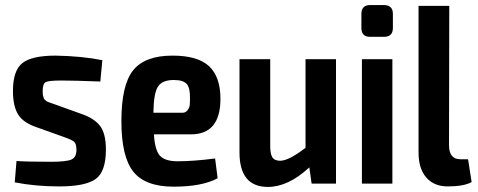

<svg xmlns="http://www.w3.org/2000/svg" viewBox="-20 -723 1883 756"><path d="M199 -504Q304 -502 383 -486L375 -402Q271 -406 222 -406Q173 -406 160.5 -400Q148 -394 148 -364Q148 -357 148.5 -352Q149 -347 150.5 -343Q152 -339 152.5 -336Q153 -333 157 -330Q161 -327 162 -325.5Q163 -324 169.5 -321.5Q176 -319 177.5 -318.5Q179 -318 187.5 -315Q196 -312 199 -311L299 -275Q352 -257 374.5 -226.5Q397 -196 397 -134Q397 -47 356.5 -18Q316 11 213 11Q119 11 38 -5L45 -89Q86 -86 181 -86Q242 -86 261.5 -95Q281 -104 281 -133Q281 -157 271.5 -165Q262 -173 233 -183Q228 -185 225 -186L127 -221Q72 -239 51.5 -272Q31 -305 31 -365Q31 -445 68 -474.5Q105 -504 199 -504Z M679 -88Q742 -88 827 -99L837 -21Q775 12 664 12Q552 12 505 -47Q458 -106 458 -246Q458 -389 504.5 -446.5Q551 -504 659 -504Q759 -504 803.5 -462Q848 -420 848 -334Q848 -194 732 -194H586Q590 -130 610.5 -109Q631 -88 679 -88ZM664 -408Q619 -408 602 -382Q585 -356 584 -279H698Q711 -279 718.5 -289Q726 -299 727 -309Q728 -319 728 -336Q729 -376 715.5 -392Q702 -408 664 -408Z M1303 -490V0H1207L1198 -64Q1115 13 1035 13Q923 13 923 -123V-490H1044V-159Q1043 -120 1051.5 -105Q1060 -90 1083 -90Q1117 -90 1183 -141V-490Z M1437 -703H1492Q1527 -703 1527 -668V-613Q1527 -578 1492 -578H1437Q1403 -578 1403 -613V-668Q1403 -703 1437 -703ZM1525 0H1405V-490H1525Z M1749 -700 1748 -152Q1748 -96 1792 -96H1823L1837 -6Q1806 11 1743 11Q1689 11 1658.5 -24Q1628 -59 1628 -123V-700Z"/></svg>

Font: Exo 2 Semi Bold Condensed
Style: Regular
Weight: 600
Width: 3
Designer: Natanael Gama
Version: Version 1.001;PS 001.001;hotconv 1.0.70;makeotf.lib2.5.58329